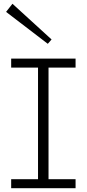

<svg xmlns="http://www.w3.org/2000/svg" viewBox="-20 -996 459 1016"><path d="M252.9 -787.1 232.9 -764.2 12.2 -933.1 45.9 -976.1ZM379.9 -638.2H236.8V-47.9H379.9V0H39.1V-47.9H181.2V-638.2H39.1V-686H379.9Z"/></svg>

Font: BioRhyme Light
Style: Regular
Weight: 300
Designer: Aoife Mooney
Foundry: Aoife Mooney Type
Version: Version 1.500;PS 001.500;hotconv 1.0.88;makeotf.lib2.5.64775